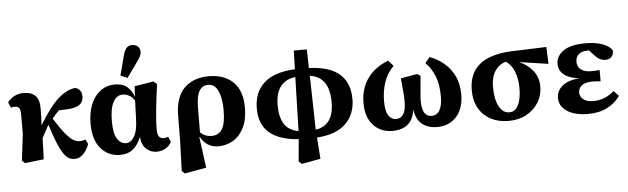

<svg xmlns="http://www.w3.org/2000/svg" viewBox="-56 -1007 4657 1424"><g transform="rotate(-5 2272.5 -295.0)"><path d="M94 14 73 -6 97 -205V-351Q97 -382 87.5 -395.5Q78 -409 56 -409Q48 -409 39.5 -408Q31 -407 26 -405L9 -445Q27 -471 58 -488Q89 -505 130 -505Q185 -505 215.5 -475Q246 -445 245 -380Q245 -351 244 -318.5Q243 -286 241 -254Q274 -311 314 -364.5Q354 -418 387 -446Q420 -475 450.5 -490Q481 -505 513 -509Q534 -504 548 -487.5Q562 -471 562 -441Q562 -363 448 -357L379 -354Q366 -341 353 -327Q340 -313 327 -297Q375 -221 408 -181Q441 -141 465.5 -127Q490 -113 511 -113Q526 -113 536.5 -115.5Q547 -118 556 -121L573 -87Q565 -63 550 -39.5Q535 -16 513.5 -0.5Q492 15 463 15Q442 15 423 5.5Q404 -4 384 -32Q364 -60 341.5 -113.5Q319 -167 292 -255Q279 -230 266 -206.5Q253 -183 240 -159Q239 -118 238 -76.5Q237 -35 235 -2Z M763 -240Q763 -146 789 -107Q815 -68 854 -68Q889 -68 914.5 -108Q940 -148 943 -234L948 -377Q914 -429 858 -429Q815 -429 789 -381.5Q763 -334 763 -240ZM803 15Q716 15 660 -49.5Q604 -114 604 -234Q604 -318 630 -380Q656 -442 702.5 -475.5Q749 -509 810 -509Q866 -509 901 -479Q936 -449 949 -403L954 -483L1096 -506L1121 -485Q1107 -385 1097.5 -294.5Q1088 -204 1089 -145Q1089 -81 1134 -81Q1146 -81 1154 -83.5Q1162 -86 1169 -88L1185 -48Q1172 -21 1143 -3Q1114 15 1075 15Q1032 15 999 -14Q966 -43 961 -100H957Q938 -48 900 -16.5Q862 15 803 15ZM856 -571 895 -720Q906 -758 921 -773.5Q936 -789 961 -789Q986 -789 1003 -774.5Q1020 -760 1020 -735Q1020 -716 1011.5 -699.5Q1003 -683 986 -660L907 -549Z M1408 -279 1407 -100Q1427 -81 1447.5 -73.5Q1468 -66 1492 -66Q1542 -66 1569 -107Q1596 -148 1596 -251Q1596 -338 1571.5 -392Q1547 -446 1498 -446Q1454 -446 1431 -407Q1408 -368 1408 -279ZM1247 173 1255 -58 1256 -230Q1256 -374 1324 -441.5Q1392 -509 1508 -509Q1623 -509 1689 -444.5Q1755 -380 1755 -255Q1755 -164 1724.5 -104Q1694 -44 1644 -14.5Q1594 15 1536 15Q1489 15 1455.5 -7Q1422 -29 1402 -67L1399 -64L1430 165L1268 194Z M1998 -247Q1998 -163 2030 -111Q2062 -59 2136 -46L2147 -447Q1998 -429 1998 -247ZM2399 -239Q2399 -427 2255 -447L2264 -45Q2332 -56 2365.5 -103.5Q2399 -151 2399 -239ZM2117 179 2132 14Q1990 5 1916 -57.5Q1842 -120 1842 -239Q1842 -360 1918.5 -429Q1995 -498 2149 -505L2153 -644H2250L2253 -505Q2408 -499 2481.5 -433.5Q2555 -368 2555 -249Q2555 -136 2484 -66Q2413 4 2268 14L2280 173L2139 199Z M2831 14Q2744 14 2689 -45Q2634 -104 2634 -210Q2634 -319 2690 -395.5Q2746 -472 2844 -508L2880 -466Q2831 -417 2809 -352Q2787 -287 2787 -210Q2787 -137 2808.5 -104.5Q2830 -72 2866 -72Q2900 -72 2919.5 -101.5Q2939 -131 2939 -198Q2939 -223 2935.5 -266.5Q2932 -310 2926 -369L3050 -391L3073 -375Q3069 -320 3063.5 -268Q3058 -216 3058 -193Q3058 -129 3076.5 -100.5Q3095 -72 3129 -72Q3170 -72 3190 -108Q3210 -144 3210 -208Q3210 -299 3185.5 -360.5Q3161 -422 3117 -466L3152 -508Q3208 -488 3255.5 -449Q3303 -410 3332.5 -351Q3362 -292 3362 -209Q3362 -142 3337.5 -91.5Q3313 -41 3268.5 -13.5Q3224 14 3165 14Q3096 14 3053 -20Q3010 -54 2998 -127H2997Q2986 -54 2943 -20Q2900 14 2831 14Z M3694 15Q3622 15 3565 -14Q3508 -43 3475.5 -98Q3443 -153 3442 -231Q3440 -486 3764 -498L4021 -507L4026 -381L3810 -413Q3873 -386 3912 -336.5Q3951 -287 3951 -217Q3951 -153 3918 -100Q3885 -47 3827.5 -16Q3770 15 3694 15ZM3601 -248Q3601 -154 3629.5 -101Q3658 -48 3706 -48Q3750 -48 3773 -94.5Q3796 -141 3796 -220Q3796 -289 3774.5 -344Q3753 -399 3712 -424Q3661 -410 3631 -364.5Q3601 -319 3601 -248Z M4286 15Q4225 15 4177 -1Q4129 -17 4101.5 -48Q4074 -79 4074 -122Q4074 -174 4115 -210Q4156 -246 4244 -255Q4172 -262 4132.5 -293Q4093 -324 4093 -374Q4093 -433 4147.5 -471Q4202 -509 4313 -509Q4390 -509 4442.5 -488.5Q4495 -468 4511 -436Q4510 -408 4495 -391Q4480 -374 4451 -374Q4426 -374 4406.5 -384.5Q4387 -395 4357 -429L4334 -454Q4332 -454 4329.5 -454Q4327 -454 4325 -454Q4282 -454 4258 -434Q4234 -414 4234 -377Q4234 -343 4259.5 -321Q4285 -299 4337 -299Q4354 -299 4367.5 -300Q4381 -301 4400 -302V-218Q4364 -222 4340 -222Q4286 -222 4260 -201.5Q4234 -181 4234 -149Q4234 -119 4259.5 -98Q4285 -77 4335 -77Q4377 -77 4416 -92Q4455 -107 4489 -138L4526 -99Q4492 -49 4432 -17Q4372 15 4286 15Z"/></g></svg>

Font: Source Serif 4 SmText
Style: Bold
Weight: 700
Designer: Frank Grießhammer
Foundry: Adobe
Version: Version 4.005;hotconv 1.1.0;makeotfexe 2.6.0